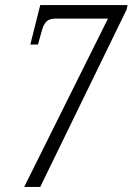

<svg xmlns="http://www.w3.org/2000/svg" viewBox="-20 -734 521 754"><path d="M75 0 404 -661H199Q175 -661 163.5 -650.5Q152 -640 145 -616L129 -559H99L138 -714H481L477 -696L138 0Z"/></svg>

Font: Noto Serif ExtraCondensed Light
Style: Italic
Weight: 300
Width: 2
Italic angle: -12°
Designer: Monotype Design Team
Foundry: Monotype Imaging Inc.
Version: Version 2.014; ttfautohint (v1.8.4.7-5d5b)